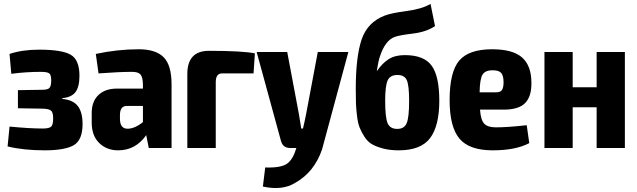

<svg xmlns="http://www.w3.org/2000/svg" viewBox="-20 -760 3273 986"><path d="M181 -505Q298 -505 343 -479Q388 -453 388 -371Q388 -314 367.5 -287Q347 -260 300 -256V-252Q355 -247 379.5 -215.5Q404 -184 404 -123Q404 -41 359 -14.5Q314 12 210 12Q100 12 19 -8L29 -110Q132 -100 200 -100Q232 -100 242.5 -109.5Q253 -119 253 -152Q253 -182 242.5 -191.5Q232 -201 199 -202L72 -204V-297L198 -299Q225 -299 234 -308.5Q243 -318 243 -348Q243 -375 233 -383Q223 -391 190 -391Q113 -391 38 -381L29 -483Q94 -505 181 -505Z M693 -507Q779 -507 820 -466.5Q861 -426 861 -326V0H744L731 -66Q676 12 587 12Q528 12 489.5 -25.5Q451 -63 451 -130V-180Q451 -239 485.5 -272Q520 -305 580 -305H714V-327Q713 -364 701.5 -377.5Q690 -391 658 -391Q592 -391 486 -383L472 -483Q583 -507 693 -507ZM635 -99Q672 -99 714 -133V-216H630Q596 -215 596 -169V-150Q596 -99 635 -99Z M1053 -499Q1224 -499 1289 -486L1282 -383H1120Q1088 -383 1088 -338V0H942V-380Q942 -499 1053 -499Z M1769 -493 1634 7Q1594 124 1496 179Q1430 220 1330 198L1342 100Q1423 103 1455 80Q1485 58 1502 0H1470Q1433 0 1423 -36L1298 -493H1455L1515 -174Q1516 -171 1527 -100H1536Q1545 -138 1552 -174L1612 -493Z M2191 -740 2214 -626Q2170 -596 2099.5 -587.5Q2029 -579 2006 -570Q1958 -552 1931 -470Q1924 -451 1915 -397H1917Q1944 -436 1976.5 -456.5Q2009 -477 2059 -477Q2157 -477 2196.5 -423Q2236 -369 2236 -243Q2236 -113 2188.5 -50.5Q2141 12 2028 12Q1983 12 1948.5 3Q1914 -6 1891 -19Q1868 -32 1852 -57Q1836 -82 1827 -104.5Q1818 -127 1813.5 -164Q1809 -201 1808 -229Q1807 -257 1807 -303Q1807 -468 1837 -557Q1867 -646 1956 -680Q1989 -693 2068.5 -703.5Q2148 -714 2191 -740ZM2021 -375Q1983 -375 1970.5 -346.5Q1958 -318 1958 -243Q1958 -157 1970.5 -127.5Q1983 -98 2020 -98Q2056 -98 2068.5 -127.5Q2081 -157 2081 -242Q2081 -322 2069 -348.5Q2057 -375 2021 -375Z M2527 -106Q2586 -106 2685 -117L2698 -25Q2628 12 2510 12Q2390 12 2339.5 -48Q2289 -108 2289 -246Q2289 -391 2338.5 -449Q2388 -507 2507 -507Q2614 -507 2661.5 -464.5Q2709 -422 2709 -335Q2710 -265 2677 -231Q2644 -197 2567 -197H2445Q2449 -143 2467 -124.5Q2485 -106 2527 -106ZM2512 -399Q2473 -400 2458.5 -377.5Q2444 -355 2443 -286H2527Q2551 -286 2558.5 -299Q2566 -312 2566 -337Q2566 -371 2554 -385Q2542 -399 2512 -399Z M3189 -493V0H3044V-209H2921V0H2776V-493H2921V-312H3044V-493Z"/></svg>

Font: exo2condensed_b
Style: Bold
Weight: 700
Width: 3
Designer: Natanael Gama
Version: Version 1.001;PS 001.001;hotconv 1.0.70;makeotf.lib2.5.58329